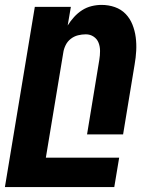

<svg xmlns="http://www.w3.org/2000/svg" viewBox="-35 -548 655 783"><path d="M-15 215 107 -520H254L241 -444Q252 -462 267 -478.5Q282 -495 300 -506.5Q318 -518 338.5 -523Q359 -528 379 -528Q408 -528 433.5 -519Q459 -510 477 -491.5Q495 -473 505 -448Q515 -423 518.5 -396Q522 -369 520.5 -341Q519 -313 514 -285L467 0H320L370 -304Q373 -322 373 -340Q373 -358 367 -373.5Q361 -389 347 -398.5Q333 -408 315 -408Q299 -408 283 -404Q267 -400 253.5 -389.5Q240 -379 232.5 -363.5Q225 -348 223 -333L152 95H451L431 215Z"/></svg>

Font: Iosevka Heavy Extended Oblique
Style: Regular
Weight: 900
Width: 7
Italic angle: -9°
Monospace: yes
Designer: Belleve Invis
Foundry: Belleve Invis
Version: Version 32.5.0; ttfautohint (v1.8.4)